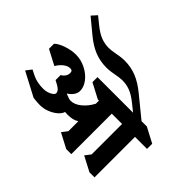

<svg xmlns="http://www.w3.org/2000/svg" viewBox="-246 -1678 2099 2099"><g transform="rotate(45 803.5 -628.5)"><path d="M1421 -614V12H1343L1171 -78L1221 -143V-614H1062V12H984L812 -78L862 -143V-297Q832 -278 801 -271Q770 -264 727 -264Q714 -264 688 -266Q678 -231 639.5 -198Q601 -165 547.5 -144.5Q494 -124 441 -124Q393 -124 335 -132L58 -278L108 -343L171 -311Q241 -276 341 -276Q373 -276 404 -286Q435 -296 455 -312Q475 -328 475 -344Q475 -367 451 -388.5Q427 -410 368 -439V-517Q395 -531 411 -555Q427 -579 427 -607Q427 -627 418.5 -635.5Q410 -644 390 -644Q354 -644 316.5 -615.5Q279 -587 250 -538L75 -630V-708Q112 -744 186.5 -769Q261 -794 330 -794Q407 -794 479.5 -758Q552 -722 597 -664Q642 -606 642 -545Q642 -511 620 -479Q598 -447 559 -422L571 -416Q619 -395 644 -395Q702 -395 761.5 -442.5Q821 -490 862 -568V-616H844L669 -708V-786H1219L1133 -855Q1062 -912 1005 -933Q948 -954 890 -954Q846 -954 781 -941Q775 -940 739.5 -934Q704 -928 663 -928Q567 -928 481.5 -962Q396 -996 307 -1070L140 -1208L195 -1269L284 -1197Q354 -1141 411.5 -1119.5Q469 -1098 527 -1098Q571 -1098 636 -1111Q642 -1112 677.5 -1118Q713 -1124 754 -1124Q850 -1124 935 -1090Q1020 -1056 1110 -982L1350 -786H1432L1607 -694V-614Z"/></g></svg>

Font: Inknut Antiqua Black
Style: Regular
Weight: 900
Designer: Claus Eggers Sørensen
Foundry: Claus Eggers Sørensen
Version: Version 1.003; ttfautohint (v1.8.2) -l 8 -r 50 -G 200 -x 14 